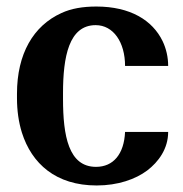

<svg xmlns="http://www.w3.org/2000/svg" viewBox="-20 -558 561 588"><path d="M32 -257C32 -220 37 -184 47 -152C77 -57 151 10 276 10C341 10 395 -9 431 -36C465 -62 495 -102 495 -154H363C360 -86 327 -47 274 -47C190 -47 173 -142 173 -255V-273C173 -384 191 -481 273 -481C327 -481 363 -429 363 -356H495C495 -383 489 -409 478 -432C447 -496 379 -538 275 -538C234 -538 198 -532 168 -518C82 -479 32 -393 32 -271Z"/></svg>

Font: Aerodynamic
Style: Regular
Weight: 500
Designer: Google
Version: Version 2.000980; 2014